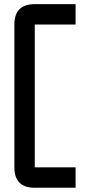

<svg xmlns="http://www.w3.org/2000/svg" viewBox="-20 -801 431 919"><path d="M146.5 -781.2H341.8V-683.6H146.5V0H341.8V97.7H146.5Q48.8 97.7 48.8 0V-683.6Q48.8 -781.2 146.5 -781.2Z"/></svg>

Font: BabelStone Runic Beagnoth
Style: Regular
Weight: 400
Designer: Andrew West
Foundry: BabelStone
Version: Version 7.004;November 9, 2023